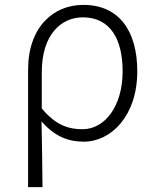

<svg xmlns="http://www.w3.org/2000/svg" viewBox="-20 -567 638 786"><path d="M95 199H154C153 97 152 32 150 -70C204 -8 260 13 323 13C435 13 542 -93 542 -275C542 -441 467 -547 321 -547C199 -547 95 -457 95 -281ZM318 -38C264 -38 210 -52 151 -123V-271C151 -426 231 -496 319 -496C434 -496 482 -403 482 -275C482 -132 409 -38 318 -38Z"/></svg>

Font: Noto Sans Japanese Light
Style: Regular
Weight: 300
Designer: Ryoko NISHIZUKA (kana & ideographs); Paul D. Hunt (Latin, Greek & Cyrillic); Wenlong ZHANG (bopomofo); Sandoll Communica
Foundry: Adobe Systems Incorporated
Version: Version 1.000;PS 1;hotconv 1.0.78;makeotf.lib2.5.61930